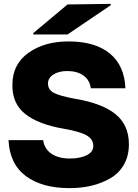

<svg xmlns="http://www.w3.org/2000/svg" viewBox="-20 -958 714 992"><path d="M334 -744Q471 -744 547 -682Q623 -620 628 -502H449Q444 -544 411.5 -567.5Q379 -591 327 -591Q284 -591 256 -573Q228 -555 228 -527Q228 -494 258.5 -478Q289 -462 371 -447Q508 -424 577 -368Q646 -312 646 -213Q646 -152 620 -107Q594 -62 549.5 -36.5Q505 -11 452.5 1.5Q400 14 339 14Q198 14 114 -48Q30 -110 24 -234H203Q209 -189 245.5 -164Q282 -139 341 -139Q394 -139 428 -156Q462 -173 462 -204Q462 -238 428.5 -258Q395 -278 309 -293Q179 -315 110.5 -369Q42 -423 44 -522Q45 -627 127.5 -685.5Q210 -744 334 -744ZM152 -780V-787L329 -935L552 -938V-931L329 -780Z"/></svg>

Font: Nacelle Heavy
Style: Regular
Weight: 800
Designer: Sora Sagano
Foundry: Sora Sagano
Version: Version 1.000;FEAKit 1.0